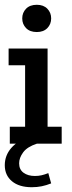

<svg xmlns="http://www.w3.org/2000/svg" viewBox="-20 -601 303 803"><path d="M21 0V-71H85V-328H16V-398H179V-71H238V0ZM134 -467Q105 -467 89 -483.5Q73 -500 73 -524Q73 -548 89 -564.5Q105 -581 134 -581Q162 -581 178 -564.5Q194 -548 194 -524Q194 -500 178 -483.5Q162 -467 134 -467ZM113 182Q60 182 30 157Q0 132 0 90Q0 49 27.5 17.5Q55 -14 106 -30L134 0Q94 13 77 36Q60 59 60 82Q60 108 78.5 121.5Q97 135 126 135Q141 135 154 132Q167 129 182 123L194 166Q174 174 154.5 178Q135 182 113 182Z"/></svg>

Font: Rokkitt Medium
Style: Regular
Weight: 500
Version: Version 3.103